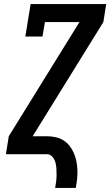

<svg xmlns="http://www.w3.org/2000/svg" viewBox="-20 -755 540 940"><path d="M250 165Q253 149 255 133Q257 117 257 100.5Q257 84 256 68Q255 52 250.5 37.5Q246 23 235.5 11.5Q225 0 209 0H9L23 -88L369 -647H200L188 -576H104L130 -735H500L486 -647L140 -88H209Q231 -88 252 -83.5Q273 -79 290.5 -68Q308 -57 320.5 -41Q333 -25 341.5 -5.5Q350 14 354 34.5Q358 55 359 77Q360 99 357.5 121Q355 143 351 165Z"/></svg>

Font: Iosevka Slab Semibold Oblique
Style: Regular
Weight: 600
Italic angle: -9°
Monospace: yes
Designer: Belleve Invis
Foundry: Belleve Invis
Version: Version 11.1.1; ttfautohint (v1.8.3)